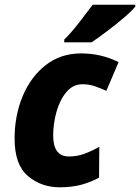

<svg xmlns="http://www.w3.org/2000/svg" viewBox="-20 -786 595 816"><path d="M234 10Q286 10 326 -1Q366 -12 401 -31L402 -162Q368 -143 337.5 -132Q307 -121 273 -121Q206 -121 206 -210Q206 -260 220 -310.5Q234 -361 262 -394.5Q290 -428 331 -428Q358 -428 383 -419.5Q408 -411 432 -400L484 -522Q410 -559 325 -559Q238 -559 174.5 -509.5Q111 -460 76.5 -377.5Q42 -295 42 -197Q42 -86 98.5 -38Q155 10 234 10ZM253 -606H369Q396 -624 434.5 -653Q473 -682 507 -711Q541 -740 555 -758V-766H374Q348 -731 315 -688.5Q282 -646 253 -618Z"/></svg>

Font: Noto Sans Display Extra
Style: Italic
Weight: 800
Italic angle: -12°
Designer: Monotype Design Team
Foundry: Monotype Imaging Inc.
Version: Version 1.900